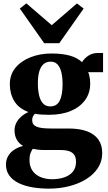

<svg xmlns="http://www.w3.org/2000/svg" viewBox="-20 -866 643 1143"><path d="M271.5 257Q219 257 172.5 249Q126 241 90.8 223.8Q55.5 206.5 35.5 179.2Q15.5 152 15.5 113.5Q15.5 85 28.5 62.8Q41.5 40.5 64.8 25.2Q88 10 117.5 3Q91 -13 78.8 -36.5Q66.5 -60 66.5 -90Q66.5 -113 76.5 -133.5Q86.5 -154 105 -170.8Q123.5 -187.5 149.5 -199Q90.5 -221 64.5 -265Q38.5 -309 38.5 -364.5Q38.5 -422 72.2 -462.8Q106 -503.5 162.5 -525.5Q219 -547.5 286.5 -547.5Q349.5 -547.5 394.5 -535.2Q439.5 -523 468.5 -496Q480 -516.5 504.5 -533.5Q529 -550.5 562.5 -550.5H593.5V-436H504.5Q508.5 -429.5 511.2 -418Q514 -406.5 515.5 -394Q517 -381.5 517 -370.5Q517.5 -313 487 -270.8Q456.5 -228.5 401.5 -205.5Q346.5 -182.5 271 -182.5Q249.5 -182.5 227.2 -184Q205 -185.5 188 -188.5Q179.5 -180 175.5 -171.2Q171.5 -162.5 171.5 -150.5Q171.5 -124 196.2 -112.5Q221 -101 283.5 -101H388Q453 -101 497.8 -84.5Q542.5 -68 565.5 -35.5Q588.5 -3 588.5 45Q588.5 95 562.8 134.2Q537 173.5 492.2 201Q447.5 228.5 390.5 242.8Q333.5 257 271.5 257ZM289.5 201Q329 201 361.5 190.2Q394 179.5 413.2 156.8Q432.5 134 432.5 97.5Q432.5 72.5 422.8 57Q413 41.5 392 34.2Q371 27 337 27H240Q221.5 27 204.8 24.8Q188 22.5 175 20Q167.5 30.5 161.5 46.2Q155.5 62 155.5 86Q155.5 123.5 172.5 149Q189.5 174.5 219.8 187.5Q250 200.5 289.5 201ZM279 -232.5Q318 -232.5 335.2 -266Q352.5 -299.5 352.5 -365.5Q352.5 -407 345 -436.8Q337.5 -466.5 322 -482.8Q306.5 -499 282 -499Q256.5 -499 239.8 -484.8Q223 -470.5 214.2 -442Q205.5 -413.5 205.5 -369.5Q205.5 -328.5 213 -297.5Q220.5 -266.5 236.8 -249.5Q253 -232.5 279 -232.5ZM243 -609 98 -815 137 -846 288 -716 438 -845.5 478 -815 333 -609Z"/></svg>

Font: Merriweather 72pt Black
Style: Regular
Weight: 900
Version: Version 2.100